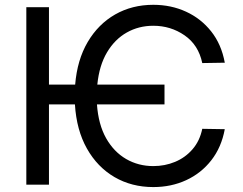

<svg xmlns="http://www.w3.org/2000/svg" viewBox="-20 -757 996 787"><path d="M654.3 -410.2V-329.1H377.4Q383.3 -246.6 415 -190.4Q446.8 -134.3 497.1 -105.2Q547.4 -76.2 608.4 -76.2Q655.8 -76.2 697.5 -93.5Q739.3 -110.8 769 -145Q798.8 -179.2 809.1 -229L901.4 -227.5Q887.7 -153.3 846.2 -100.1Q804.7 -46.9 743.4 -18.6Q682.1 9.8 608.4 9.8Q519.5 9.8 449.2 -31.2Q378.9 -72.3 336.2 -148.2Q293.5 -224.1 287.1 -329.1H180.7V0H87.9V-727.5H180.7V-410.2H288.1Q296.4 -511.7 339.6 -585Q382.8 -658.2 452.1 -697.8Q521.5 -737.3 608.4 -737.3Q681.2 -737.3 742.4 -709.2Q803.7 -681.2 845.7 -628.2Q887.7 -575.2 901.4 -500L809.1 -498.5Q793.5 -572.8 736.6 -612.1Q679.7 -651.4 608.4 -651.4Q548.8 -651.4 499.8 -623.8Q450.7 -596.2 418.7 -542.5Q386.7 -488.8 378.9 -410.2Z"/></svg>

Font: Inter
Style: Regular
Weight: 400
Designer: Rasmus Andersson
Foundry: rsms
Version: Version 4.001;git-9221beed3